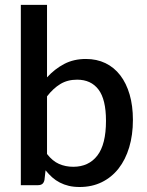

<svg xmlns="http://www.w3.org/2000/svg" viewBox="-20 -760 604 788"><path d="M296.5 -433Q257 -433 227.8 -415.2Q198.5 -397.5 173 -364.5V-128Q195.5 -99 222.2 -87.2Q249 -75.5 280.5 -75.5Q344 -75.5 379.5 -121.5Q415 -167.5 415 -264Q415 -352 384.2 -392.5Q353.5 -433 296.5 -433ZM65.5 0V-740H173V-442.5Q204.5 -477 243.5 -497.5Q282.5 -518 332.5 -518Q377 -518 412.8 -500.8Q448.5 -483.5 473.5 -451Q498.5 -418.5 512 -372.2Q525.5 -326 525.5 -268Q525.5 -206 510.2 -155.2Q495 -104.5 466.5 -68.2Q438 -32 397.5 -12.2Q357 7.5 307 7.5Q282.5 7.5 262.5 2.8Q242.5 -2 225.5 -10.8Q208.5 -19.5 194.2 -32.2Q180 -45 167 -61L162.5 -21.5Q160 -10 153.5 -5Q147 0 135.5 0Z"/></svg>

Font: Lato
Style: Regular
Weight: 600
Designer: Lukasz Dziedzic
Foundry: tyPoland Lukasz Dziedzic
Version: Version 2.006; 2014-01-15; ttfautohint (v1.4.1)